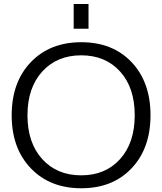

<svg xmlns="http://www.w3.org/2000/svg" viewBox="-20 -957 833 986"><path d="M138.2 -92.8Q40 -195.3 40 -365.2Q40 -535.2 138.2 -637.7Q236.3 -740.2 397.5 -740.2Q558.6 -740.2 655.8 -637.7Q752.9 -535.2 752.9 -365.2Q752.9 -195.3 655.8 -92.8Q558.6 9.8 397.5 9.8Q236.3 9.8 138.2 -92.8ZM196.8 -589.4Q121.1 -505.9 121.1 -364.7Q121.1 -223.6 196.8 -140.1Q272.5 -56.6 397 -56.6Q521.5 -56.6 596.7 -140.1Q671.9 -223.6 671.9 -365.2Q671.9 -506.8 596.7 -589.8Q521.5 -672.9 397 -672.9Q272.5 -672.9 196.8 -589.4ZM358.4 -809.6V-936.5H434.6V-809.6Z"/></svg>

Font: GenEi M Gothic v2 Regular
Style: Regular
Weight: 400
Version: Version 2.0